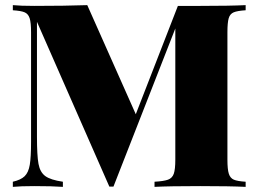

<svg xmlns="http://www.w3.org/2000/svg" viewBox="-20 -728 1005 748"><path d="M866 -602V-106Q866 -68 871.5 -51Q877 -34 891 -28Q905 -22 937 -20V0Q876 -3 760 -3Q639 -3 582 0V-20Q618 -22 634.5 -28Q651 -34 657 -51Q663 -68 663 -106V-617L422 -1H406L124 -643V-196Q124 -122 130 -89.5Q136 -57 156.5 -42Q177 -27 225 -20V0Q184 -3 113 -3Q60 -3 30 0V-20Q61 -27 76 -41.5Q91 -56 96 -86Q101 -116 101 -176V-602Q101 -640 95.5 -657Q90 -674 76 -680Q62 -686 30 -688V-708Q60 -705 113 -705Q233 -705 320 -708L509 -283L673 -705H760Q876 -705 937 -708V-688Q905 -686 890.5 -680Q876 -674 871 -657Q866 -640 866 -602Z"/></svg>

Font: Playfair Display SC Black
Style: Regular
Weight: 900
Designer: Claus Eggers Sørensen
Foundry: Claus Eggers Sørensen
Version: Version 1.200; ttfautohint (v1.6)